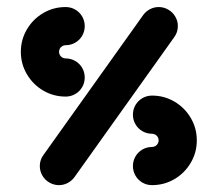

<svg xmlns="http://www.w3.org/2000/svg" viewBox="-20 -539 634 559"><path d="M226.7 -313.3Q226.7 -298.1 219.3 -285.4Q211.9 -272.6 199.1 -265.2Q186.3 -257.8 171.1 -257.8Q135.6 -257.8 105.7 -275.4Q75.9 -293 58.3 -322.9Q40.7 -352.8 40.7 -388.1Q40.7 -423.5 58.3 -453.4Q75.9 -483.3 105.7 -500.9Q135.6 -518.5 171.1 -518.5Q186.3 -518.5 199.1 -511.1Q211.9 -503.7 219.3 -490.9Q226.7 -478.1 226.7 -463Q226.7 -447.8 219.3 -435Q211.9 -422.2 199.1 -414.8Q186.3 -407.4 171.1 -407.4Q165.9 -407.4 161.5 -404.8Q157 -402.2 154.4 -397.8Q151.9 -393.3 151.9 -388.2Q151.9 -383 154.4 -378.5Q157 -374.1 161.5 -371.5Q165.9 -368.9 171.1 -368.9Q186.3 -368.9 199.1 -361.5Q211.9 -354.1 219.3 -341.3Q226.7 -328.5 226.7 -313.3ZM442.2 -518.5Q456.9 -518.5 469.7 -511.1Q482.6 -503.7 490.2 -490.9Q497.8 -478.1 497.8 -463Q497.8 -444.8 487 -430.4L196.3 -22.6Q188.5 -12.2 176.8 -6.1Q165 0 151.5 0Q136.8 0 124 -7.4Q111.1 -14.8 103.5 -27.6Q95.9 -40.4 95.9 -55.6Q95.9 -73.7 106.7 -88.1L397.4 -495.9Q405.2 -506.3 416.9 -512.4Q428.7 -518.5 442.2 -518.5ZM367 -205.2Q367 -220.4 374.4 -233.1Q381.9 -245.9 394.6 -253.3Q407.4 -260.7 422.6 -260.7Q458.1 -260.7 488 -243.1Q517.8 -225.6 535.4 -195.6Q553 -165.7 553 -130.4Q553 -95 535.4 -65.1Q517.8 -35.2 488 -17.6Q458.1 0 422.6 0Q407.4 0 394.6 -7.4Q381.9 -14.8 374.4 -27.6Q367 -40.4 367 -55.6Q367 -70.7 374.4 -83.5Q381.9 -96.3 394.6 -103.7Q407.4 -111.1 422.6 -111.1Q427.8 -111.1 432.2 -113.7Q436.7 -116.3 439.3 -120.7Q441.9 -125.2 441.9 -130.4Q441.9 -135.6 439.3 -140Q436.7 -144.4 432.2 -147Q427.8 -149.6 422.6 -149.6Q407.4 -149.6 394.6 -157Q381.9 -164.4 374.4 -177.2Q367 -190 367 -205.2Z"/></svg>

Font: 26F Galaxy Sans
Style: Regular
Weight: 400
Designer: C₂₉H₂₅N₃O₅
Version: Version 1.100;FEAKit 1.0